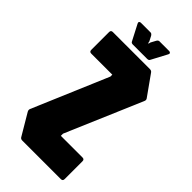

<svg xmlns="http://www.w3.org/2000/svg" viewBox="-248 -851 909 909"><g transform="rotate(45 207.0 -396.0)"><path d="M108.5 0Q98 0 93.5 -8.5L31 -114Q25.5 -123 29 -131.5L195.5 -523.5L189.5 -497.5V-536L200 -522H48.5Q36 -522 36 -534.5V-654Q36 -666.5 48.5 -666.5H297Q307 -666.5 312 -659L383.5 -558.5Q389.5 -551 385 -541L216 -145.5L222 -181.5V-127.5L209 -145H367Q379.5 -145 379.5 -132.5V-12.5Q379.5 0 367 0ZM158 -691.5Q147 -691.5 144 -699L103 -778Q100 -783.5 102.5 -787.5Q105 -791.5 111.5 -791.5H176.5Q183 -791.5 189 -782.5L202 -757.5L204 -747.5H207L209.5 -757.5L223 -782.5Q228.5 -791.5 235.5 -791.5H300.5Q307 -791.5 309.5 -787.5Q312 -783.5 309 -778L267 -699Q264 -691.5 253 -691.5Z"/></g></svg>

Font: Jaro 24pt
Style: Regular
Weight: 400
Designer: Agyei Archer, Celine Hurka, Mirko Velimirović
Version: Version 1.000